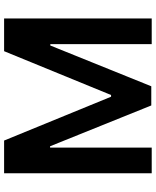

<svg xmlns="http://www.w3.org/2000/svg" viewBox="69 -836 767 946"><g transform="rotate(-90 453.0 -363.5)"><path d="M71.7 -727.3H233L448.9 -200.3H457.4L673.3 -727.3H834.5V0H708.1V-499.6H701.3L500.4 -2.1H405.9L204.9 -500.7H198.2V0H71.7Z"/></g></svg>

Font: Inter Zeller Semi Bold
Style: Regular
Weight: 600
Designer: Rasmus Andersson; Joe Bland
Foundry: zeller
Version: Version 3.015;git-dec3a8cb1